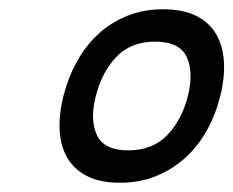

<svg xmlns="http://www.w3.org/2000/svg" viewBox="-20 -840 504 415"><path d="M456 -632Q446 -592 427 -558Q408 -524 380.5 -499Q353 -474 317.5 -459.5Q282 -445 240 -445Q197 -445 169 -459Q141 -473 126 -498Q111 -523 109 -557.5Q107 -592 117 -632Q127 -672 146 -706.5Q165 -741 192 -766Q219 -791 254.5 -805.5Q290 -820 332 -820Q375 -820 403.5 -806Q432 -792 447 -766.5Q462 -741 464 -706.5Q466 -672 456 -632ZM386 -632Q399 -684 383.5 -717Q368 -750 315 -750Q263 -750 231.5 -717Q200 -684 187 -632Q174 -581 189.5 -548Q205 -515 257 -515Q310 -515 341.5 -548Q373 -581 386 -632Z"/></svg>

Font: TypoPRO Sinkin Sans
Style: 400 Italic
Weight: 400
Italic angle: -112°
Designer: Keith Bates
Foundry: K-Type
Version: Sinkin Sans (version 1.0)  by Keith Bates   •   © 2014   www